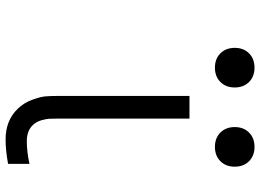

<svg xmlns="http://www.w3.org/2000/svg" viewBox="-145 -801 957 707"><g transform="rotate(90 333.5 -447.5)"><path d="M468.1 -886.1Q488.3 -906.2 520.8 -906.2Q553.4 -906.2 573.6 -886.1Q593.8 -865.9 593.8 -833.3Q593.8 -800.8 573.6 -780.6Q553.4 -760.4 520.8 -760.4Q488.3 -760.4 468.1 -780.6Q447.9 -800.8 447.9 -833.3Q447.9 -865.9 468.1 -886.1ZM176.4 -886.1Q196.6 -906.2 229.2 -906.2Q261.7 -906.2 281.9 -886.1Q302.1 -865.9 302.1 -833.3Q302.1 -800.8 281.9 -780.6Q261.7 -760.4 229.2 -760.4Q196.6 -760.4 176.4 -780.6Q156.2 -800.8 156.2 -833.3Q156.2 -865.9 176.4 -886.1ZM583.3 1.3Q533.9 10.4 493.5 10.4Q423.8 10.4 380.9 -33.9Q358.7 -56.6 347.7 -86.9Q336.6 -117.2 335 -135.1Q333.3 -153 333.3 -181.6V-666.7H416.7V-181.6Q416.7 -161.5 417.3 -150.4Q418 -139.3 422.2 -123.7Q426.4 -108.1 434.9 -96.4Q456.4 -67.7 500 -67.7Q539.1 -67.7 583.3 -77.5Z"/></g></svg>

Font: Monoid
Style: Regular
Weight: 400
Width: 4
Monospace: yes
Designer: Andreas Larsen (@larsenwork)
Version: Version 0.61